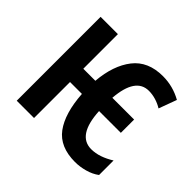

<svg xmlns="http://www.w3.org/2000/svg" viewBox="-139 -711 879 879"><g transform="rotate(45 300.0 -271.5)"><path d="M446 10Q348 10 302 -52Q256 -114 248 -233H171V0H59V-543H171V-319H249Q258 -426 307.5 -489.5Q357 -553 453 -553Q518 -553 575 -521L543 -434Q524 -446 501 -453Q478 -460 455 -460Q370 -460 359 -319H500V-233H359Q367 -84 457 -84Q484 -84 511.5 -93.5Q539 -103 566 -120V-26Q542 -8 509.5 1Q477 10 446 10Z"/></g></svg>

Font: Noto Sans ExtraCondensed SemiBold
Style: Regular
Weight: 600
Width: 2
Designer: Monotype Design Team
Foundry: Monotype Imaging Inc.
Version: Version 2.013; ttfautohint (v1.8.4.7-5d5b)